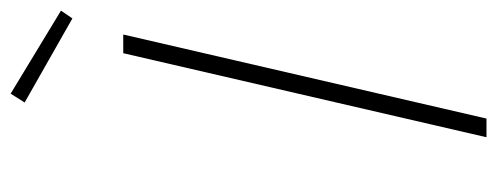

<svg xmlns="http://www.w3.org/2000/svg" viewBox="-314 -644 957 370"><g transform="rotate(-90 165.0 -458.5)"><path d="M153 -890 170 -917 330 -820 315 -798ZM248 -700H284L122 0H86Z"/></g></svg>

Font: Cairo ExtraLight
Style: Italic
Weight: 275
Italic angle: -13°
Designer: Mohamed Gaber, Accademia di Belle Arti di Urbino and others
Foundry: Kief Type Foundry, Accademia di Belle Arti di Urbino and others
Version: Version 3.011